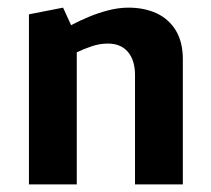

<svg xmlns="http://www.w3.org/2000/svg" viewBox="-20 -485 554 505"><path d="M56.1 0V-447.3L145.9 -464.9L167 -418.8Q187.6 -429.8 213 -440.4Q238.4 -451.1 265.4 -458Q292.4 -464.9 317.8 -464.9Q359.7 -464.9 391.9 -450Q424 -435.1 442.5 -404.8Q460.9 -374.5 460.9 -329V0H335.1V-287.9Q335.1 -326.4 316.5 -348.4Q297.9 -370.4 263.7 -370.4Q242.4 -370.4 221 -363.2Q199.5 -356 181.9 -347.3V0Z"/></svg>

Font: Ancizar Sans Thin
Style: Regular
Weight: 100
Designer: Cesar Puertas, Viviana Monsalve, Julian Moncada, Julian Prieto, Jose Castro, Mariel Hernandez, Felipe Aragon, Sara Alarc
Version: Version 8.100